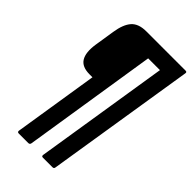

<svg xmlns="http://www.w3.org/2000/svg" viewBox="-262 -762 1026 1026"><g transform="rotate(45 251.5 -249.0)"><path d="M101 185Q90 185 91 174L167 -306H145Q88 -306 67 -340Q46 -374 56 -441L74 -556Q84 -621 111.5 -652Q139 -683 197 -683H494Q505 -683 503 -672L368 174Q367 185 356 185H283Q273 185 274 174L395 -588H306L186 174Q184 185 173 185Z"/></g></svg>

Font: Sofia Sans Condensed
Style: Bold Italic
Weight: 700
Italic angle: -9°
Version: Version 4.100